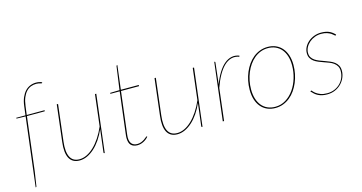

<svg xmlns="http://www.w3.org/2000/svg" viewBox="-84 -1082 2985 1582"><g transform="rotate(-15 1408.0 -290.5)"><path d="M138.5 -460 83 -5 64 120Q63 124 61.2 125Q59.5 126 58 126H56L127.5 -460L54 -462Q49 -462 49 -466V-469H128.5L138 -544Q143 -586 156.2 -616.8Q169.5 -647.5 188.2 -667.5Q207 -687.5 231 -697.2Q255 -707 282 -707Q295 -707 308.5 -704.2Q322 -701.5 332 -696L330 -692Q329 -688.5 325.8 -689Q322.5 -689.5 316.5 -691.2Q310.5 -693 301.8 -695Q293 -697 281 -697Q257 -697 235.2 -688.8Q213.5 -680.5 196.2 -662.2Q179 -644 166.5 -614.8Q154 -585.5 149 -544L139 -469H292L290 -460Z M412 -490 375 -178Q370 -137 372.8 -104.8Q375.5 -72.5 386.5 -50Q397.5 -27.5 417 -15.8Q436.5 -4 466 -4Q497 -4 528.8 -19.2Q560.5 -34.5 590.2 -63Q620 -91.5 646.8 -131.8Q673.5 -172 695 -222L727 -490H738L679 0H676Q672 0 671 -2.2Q670 -4.5 670 -7L693 -197V-199.5Q673 -153 647 -115Q621 -77 591 -50Q561 -23 529 -8.5Q497 6 465 6Q433 6 411.2 -6.5Q389.5 -19 377.2 -42.5Q365 -66 361.8 -100.2Q358.5 -134.5 364 -178L401 -490Z M884 -73Q884 -75.5 884.2 -80.2Q884.5 -85 885.2 -93.8Q886 -102.5 887.8 -116.2Q889.5 -130 892 -151L929.5 -459H855Q849 -459 849 -464L850 -467L930.5 -469L958 -666Q958.5 -668.5 960 -670.8Q961.5 -673 964 -673H967L942 -469H1095L1094 -459H940.5L903 -150Q900.5 -129.5 898.8 -116Q897 -102.5 896.2 -93.5Q895.5 -84.5 895.2 -79.8Q895 -75 895 -73Q895 -54 899.8 -40.5Q904.5 -27 913 -18.5Q921.5 -10 933 -6Q944.5 -2 958 -2Q977.5 -2 992.8 -8.5Q1008 -15 1019.2 -22.5Q1030.5 -30 1037.5 -36.5Q1044.5 -43 1047 -43Q1050 -43 1051 -41L1052 -39Q1035.5 -18.5 1009.5 -5.2Q983.5 8 957 8Q922.5 8 903.2 -11Q884 -30 884 -73Z M1246 -490 1209 -178Q1204 -137 1206.8 -104.8Q1209.5 -72.5 1220.5 -50Q1231.5 -27.5 1251 -15.8Q1270.5 -4 1300 -4Q1331 -4 1362.8 -19.2Q1394.5 -34.5 1424.2 -63Q1454 -91.5 1480.8 -131.8Q1507.5 -172 1529 -222L1561 -490H1572L1513 0H1510Q1506 0 1505 -2.2Q1504 -4.5 1504 -7L1527 -197V-199.5Q1507 -153 1481 -115Q1455 -77 1425 -50Q1395 -23 1363 -8.5Q1331 6 1299 6Q1267 6 1245.2 -6.5Q1223.5 -19 1211.2 -42.5Q1199 -66 1195.8 -100.2Q1192.5 -134.5 1198 -178L1235 -490Z M1686 0 1745 -492H1747Q1751 -492 1752 -489.8Q1753 -487.5 1753 -485L1732.5 -304Q1753.5 -359.5 1778.8 -399.8Q1804 -440 1832.8 -463.8Q1861.5 -487.5 1893 -494Q1924.5 -500.5 1958 -488L1956 -479Q1921 -492 1888.8 -483.5Q1856.5 -475 1828 -447.8Q1799.5 -420.5 1774.8 -376.5Q1750 -332.5 1729.5 -274L1697 0Z M2136 -4Q2185.5 -4 2226.2 -29.2Q2267 -54.5 2296 -96Q2325 -137.5 2341 -190.5Q2357 -243.5 2357 -299Q2357 -343 2346 -377.8Q2335 -412.5 2314.5 -436.8Q2294 -461 2265 -474Q2236 -487 2200 -487Q2167 -487 2137.8 -475.8Q2108.5 -464.5 2084 -444.2Q2059.5 -424 2040 -396.2Q2020.5 -368.5 2007 -335.8Q1993.5 -303 1986.2 -266.8Q1979 -230.5 1979 -193Q1979 -149 1990 -114Q2001 -79 2021.2 -54.5Q2041.5 -30 2070.5 -17Q2099.5 -4 2136 -4ZM2135 6Q2096 6 2064.8 -8Q2033.5 -22 2011.8 -47.8Q1990 -73.5 1978.5 -110.2Q1967 -147 1967 -193Q1967 -231.5 1974.5 -269Q1982 -306.5 1996.2 -340.2Q2010.5 -374 2030.8 -402.8Q2051 -431.5 2077 -452.5Q2103 -473.5 2134.2 -485.2Q2165.5 -497 2201 -497Q2240 -497 2271 -483Q2302 -469 2323.8 -443.2Q2345.5 -417.5 2357.2 -381Q2369 -344.5 2369 -299Q2369 -261 2361.5 -223.5Q2354 -186 2339.8 -152Q2325.5 -118 2305.2 -89Q2285 -60 2259 -39Q2233 -18 2201.8 -6Q2170.5 6 2135 6Z M2771 -446Q2769.5 -443 2766 -443Q2762.5 -443 2756 -449.8Q2749.5 -456.5 2737 -464.8Q2724.5 -473 2704.5 -480Q2684.5 -487 2654 -487Q2625.5 -487 2599.5 -477Q2573.5 -467 2553.5 -449.8Q2533.5 -432.5 2521.8 -410Q2510 -387.5 2510 -363Q2510 -340 2520 -324.2Q2530 -308.5 2546.2 -297.5Q2562.5 -286.5 2583.2 -278.5Q2604 -270.5 2625.8 -262.8Q2647.5 -255 2668.5 -246.2Q2689.5 -237.5 2705.8 -225Q2722 -212.5 2732 -194.2Q2742 -176 2742 -150Q2742 -120.5 2730 -92Q2718 -63.5 2696.2 -41.2Q2674.5 -19 2644 -5.5Q2613.5 8 2576 8Q2552 8 2533.2 3.8Q2514.5 -0.5 2499.5 -8Q2484.5 -15.5 2471.8 -26.5Q2459 -37.5 2447 -51L2450 -54Q2453 -57 2455 -57Q2457.5 -57 2464.5 -48.2Q2471.5 -39.5 2485.5 -29Q2499.5 -18.5 2521.8 -9.8Q2544 -1 2578 -1Q2612 -1 2640.5 -13Q2669 -25 2689.2 -45.2Q2709.5 -65.5 2720.8 -92.5Q2732 -119.5 2732 -150Q2732 -174.5 2722 -191.5Q2712 -208.5 2695.8 -220.2Q2679.5 -232 2658.5 -240Q2637.5 -248 2615.8 -255.5Q2594 -263 2573.2 -271.5Q2552.5 -280 2536.2 -291.8Q2520 -303.5 2510 -320.8Q2500 -338 2500 -363Q2500 -389.5 2512.2 -413.8Q2524.5 -438 2545.8 -456.5Q2567 -475 2595.2 -486Q2623.5 -497 2656 -497Q2694.5 -497 2722 -485.8Q2749.5 -474.5 2773 -449Z"/></g></svg>

Font: Lato Hairline
Style: Italic
Weight: 100
Italic angle: -7°
Designer: Lukasz Dziedzic
Foundry: tyPoland Lukasz Dziedzic
Version: Version 2.007; 2014-02-27